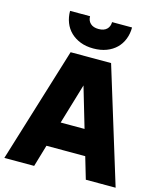

<svg xmlns="http://www.w3.org/2000/svg" viewBox="-131 -1001 918 1095"><g transform="rotate(15 328.5 -453.5)"><path d="M0 0Q52 -168 104.5 -340Q157 -512 209 -680Q268 -680 328.5 -680Q389 -680 448 -680Q500 -512 552.5 -340Q605 -168 657 0Q614 0 569.5 0Q525 0 481 0Q471 -32 462 -64.5Q453 -97 443 -129Q386 -129 328.5 -129Q271 -129 214 -129Q204 -97 195 -64.5Q186 -32 176 0Q133 0 88.5 0Q44 0 0 0ZM258 -278Q293 -278 328.5 -278Q364 -278 399 -278Q382 -337 364 -397Q346 -457 329 -516Q312 -457 293.5 -397Q275 -337 258 -278ZM328 -734Q328 -734 328 -734Q328 -734 328 -734Q285 -734 251.5 -747Q218 -760 194 -783Q170 -806 157.5 -838Q145 -870 145 -907Q174 -907 204 -907Q234 -907 263 -907Q263 -881 280 -865Q297 -849 328 -849Q360 -849 376.5 -865Q393 -881 393 -907Q422 -907 452 -907Q482 -907 511 -907Q511 -870 498.5 -838Q486 -806 462.5 -783Q439 -760 405 -747Q371 -734 328 -734Z"/></g></svg>

Font: Tilt Warp
Style: Regular
Weight: 400
Designer: Andy Clymer
Foundry: Andy Clymer
Version: Version 1.000